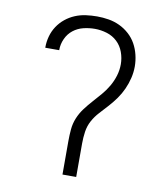

<svg xmlns="http://www.w3.org/2000/svg" viewBox="-83 -813 766 882"><g transform="rotate(10 300.0 -371.5)"><path d="M268 0V-156Q268 -184 270.5 -211.5Q273 -239 283.5 -264.5Q294 -290 310.5 -312Q327 -334 345.5 -354.5Q364 -375 382 -396Q400 -417 414 -441Q428 -465 436 -491.5Q444 -518 444 -545Q444 -574 434 -601.5Q424 -629 403.5 -648.5Q383 -668 355 -676.5Q327 -685 299 -685Q272 -685 245.5 -678.5Q219 -672 198 -655.5Q177 -639 165.5 -613.5Q154 -588 154 -562Q154 -561 154 -560.5Q154 -560 154 -560H89Q89 -561 89 -561.5Q89 -562 89 -562Q89 -588 96 -613.5Q103 -639 117.5 -661Q132 -683 152.5 -699.5Q173 -716 197 -726Q221 -736 247 -739.5Q273 -743 299 -743Q326 -743 353 -738.5Q380 -734 404.5 -722.5Q429 -711 449.5 -692.5Q470 -674 483 -650.5Q496 -627 502.5 -600Q509 -573 509 -546Q509 -519 502.5 -492Q496 -465 484.5 -439.5Q473 -414 457 -391.5Q441 -369 422.5 -348.5Q404 -328 385 -307.5Q366 -287 353 -263Q340 -239 336 -211.5Q332 -184 332 -156V0Z"/></g></svg>

Font: Iosevka SS04 Light Extended
Style: Regular
Weight: 300
Width: 7
Monospace: yes
Designer: Belleve Invis
Foundry: Belleve Invis
Version: Version 19.0.0; ttfautohint (v1.8.4)